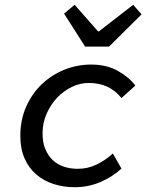

<svg xmlns="http://www.w3.org/2000/svg" viewBox="-20 -771 640 803"><path d="M293 12Q245 12 203.5 -1.5Q162 -15 131 -42Q100 -69 82.5 -109Q65 -149 65 -203Q65 -270 89.5 -325Q114 -380 155 -419Q196 -458 249.5 -479.5Q303 -501 361 -501Q426 -501 473 -474.5Q520 -448 546 -413L488 -361Q462 -393 428.5 -408.5Q395 -424 351 -424Q315 -424 280.5 -407.5Q246 -391 219 -362.5Q192 -334 175 -295.5Q158 -257 158 -213Q158 -175 169.5 -147.5Q181 -120 200.5 -101.5Q220 -83 247 -74Q274 -65 305 -65Q347 -65 383.5 -82.5Q420 -100 452 -129L488 -66Q450 -31 399.5 -9.5Q349 12 293 12ZM336 -576 248 -714 292 -751 390 -640H394L537 -751L572 -711L436 -576Z"/></svg>

Font: Source Code Pro Medium
Style: Italic
Weight: 500
Italic angle: -11°
Monospace: yes
Designer: Paul D. Hunt, Teo Tuominen
Foundry: Adobe Systems Incorporated
Version: Version 1.050;PS 1.000;hotconv 16.6.51;makeotf.lib2.5.65220